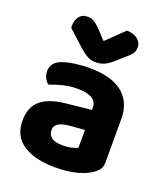

<svg xmlns="http://www.w3.org/2000/svg" viewBox="-137 -824 809 934"><g transform="rotate(20 267.5 -356.5)"><path d="M256 -97Q278 -97 299.5 -101.5Q321 -106 332 -113V-205L250 -198Q218 -195 198.5 -183.5Q179 -172 179 -149Q179 -125 197 -111Q215 -97 256 -97ZM250 -496Q302 -496 344.5 -485.5Q387 -475 417 -453Q447 -431 463.5 -397Q480 -363 480 -317V-91Q480 -65 466.5 -49.5Q453 -34 434 -23Q403 -4 358 6Q313 16 256 16Q153 16 92 -23.5Q31 -63 31 -144Q31 -213 72 -249Q113 -285 198 -294L331 -308V-319Q331 -351 305 -366Q279 -381 230 -381Q192 -381 155.5 -372Q119 -363 90 -351Q78 -359 69.5 -375.5Q61 -392 61 -411Q61 -455 107 -474Q136 -485 174.5 -490.5Q213 -496 250 -496ZM269 -642 359 -729Q394 -728 415 -711.5Q436 -695 436 -669Q436 -649 425.5 -635.5Q415 -622 392 -603L344 -561Q309 -532 271 -532Q259 -532 249 -533.5Q239 -535 228 -540.5Q217 -546 204.5 -555Q192 -564 176 -579L100 -648Q99 -650 99 -654Q99 -658 99 -662Q99 -686 113 -706.5Q127 -727 157 -727Q166 -727 173.5 -725.5Q181 -724 189.5 -719Q198 -714 207.5 -705.5Q217 -697 230 -684Z"/></g></svg>

Font: Baloo Paaji 2
Style: Bold
Weight: 700
Designer: Shuchita Grover, Noopur Datye and Ek Type
Foundry: Ek Type
Version: Version 1.640;hotconv 1.0.111;makeotfexe 2.5.65597; ttfautoh